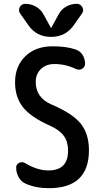

<svg xmlns="http://www.w3.org/2000/svg" viewBox="-20 -985 540 1015"><path d="M290 -909.2Q303.7 -935.5 330.1 -950.2Q356.4 -964.8 385.7 -964.8Q405.3 -964.8 415 -947.3Q424.8 -929.7 413.1 -913.1L369.1 -850.6Q326.2 -790 250 -790Q173.8 -790 130.9 -850.6L86.9 -913.1Q75.2 -929.7 84.5 -947.3Q93.8 -964.8 114.3 -964.8Q144.5 -964.8 170.4 -949.7Q196.3 -934.6 210 -909.2L249 -837.9H250H251ZM245.1 -320.3Q144.5 -364.3 102.1 -417.5Q59.6 -470.7 59.6 -549.8Q59.6 -634.8 113.8 -687.5Q168 -740.2 257.8 -740.2Q331.1 -740.2 378.9 -723.6Q403.3 -715.8 416.5 -694.8Q429.7 -673.8 429.7 -648.4Q429.7 -630.9 414.6 -621.6Q399.4 -612.3 381.8 -620.1Q327.1 -646.5 267.6 -646.5Q223.6 -646.5 196.3 -620.1Q168.9 -593.8 168.9 -551.8Q168.9 -469.7 250 -433.6Q363.3 -385.7 406.7 -331.5Q450.2 -277.3 450.2 -190.4Q450.2 9.8 238.3 9.8Q169.9 9.8 116.2 -13.7Q91.8 -24.4 78.6 -48.3Q65.4 -72.3 65.4 -99.6Q65.4 -116.2 81.1 -124Q96.7 -131.8 112.3 -123Q176.8 -84 236.3 -84Q339.8 -84 339.8 -188.5Q339.8 -235.4 317.9 -266.1Q295.9 -296.9 245.1 -320.3Z"/></svg>

Font: Rounded-X Mgen+ 2m medium
Style: Regular
Weight: 500
Designer: [Source Han Sans]
Ryoko NISHIZUKA  (kana & ideographs); Paul D. Hunt (Latin, Greek & Cyrillic); Wenlong ZHANG  (bopomofo
Version: Version 1.059.20150602